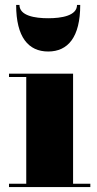

<svg xmlns="http://www.w3.org/2000/svg" viewBox="-20 -759 392 779"><path d="M59 -739H45.5C45.5 -608 95.5 -550 175.5 -550C255.5 -550 305.5 -608 305.5 -739H292.5C292.5 -695 229.5 -685 175.5 -685C121.5 -685 59 -695 59 -739ZM16.5 -13.5V0H346.5V-13.5H276.5V-460H16.5V-446.5H86.5V-13.5Z"/></svg>

Font: Bodoni* 16pt Fatface
Style: Regular
Weight: 900
Version: Version 2.3